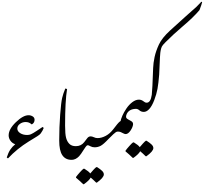

<svg xmlns="http://www.w3.org/2000/svg" viewBox="-20 -1849 2358 2221"><path d="M72.3 -16.6 58.1 -27.3Q75.7 -82.5 98.4 -117.2Q121.1 -151.9 156.2 -180.2Q121.1 -192.4 100.6 -221.4Q80.1 -250.5 80.1 -283.2Q80.1 -355 163.6 -435.5Q247.1 -516.1 310.1 -516.1Q336.4 -516.1 358.2 -502.4Q379.9 -488.8 379.9 -463.4Q379.9 -428.7 349.6 -411.1L342.8 -412.1Q330.6 -425.3 313 -431.4Q295.4 -437.5 276.9 -437.5Q239.3 -437.5 209.7 -415.5Q180.2 -393.6 180.2 -362.3Q180.2 -330.6 213.1 -309.1Q246.1 -287.6 293.5 -287.6Q318.8 -287.6 336.4 -295.4Q360.4 -305.7 403.8 -334.7Q447.3 -363.8 472.7 -380.4L485.8 -369.1Q473.6 -335.9 450.7 -305.2Q441.4 -292 410.6 -272.5L312 -211.9Q178.2 -129.4 72.3 -16.6ZM196.8 -703.1ZM294.4 103Z M665 -223.1Q665 -378.9 676 -522.5Q687 -666 699 -716.3Q710.9 -766.6 735.4 -825.2L755.9 -819.3Q732.9 -682.1 732.9 -396.5Q732.9 -296.9 744.9 -253.4Q756.8 -210 783.2 -184.1Q809.6 -158.2 856.9 -158.2Q899.9 -158.2 899.9 -101.1Q899.9 -51.8 872.3 -25.9Q844.7 0 807.6 0Q737.3 0 701.2 -53.2Q665 -106.4 665 -223.1ZM750.5 -1059.1ZM751.5 -952.6ZM695.3 175.8Z M859.4 207V198.2Q872.1 179.7 903.6 144.5Q935.1 109.4 946.8 102.5H955.6Q1007.8 134.3 1023.9 157.7Q1036.1 142.1 1060.3 116Q1084.5 89.8 1094.2 84H1103Q1141.6 108.4 1161.4 127.9Q1181.2 147.5 1181.2 168.5Q1181.2 205.1 1101.1 263.2H1092.3Q1058.6 229.5 1028.8 205.1Q1014.2 236.3 951.2 281.7H942.4Q898.9 238.8 859.4 207ZM1019.5 182.6ZM1019.5 352.1ZM1019.5 85.9Z M1108.4 -251.5Q1119.6 -251.5 1128.4 -240.5Q1137.2 -229.5 1137.2 -212.9Q1137.2 -182.6 1117.9 -163.8Q1098.6 -145 1074.7 -145Q1047.4 -145 1025.4 -157.2Q1005.4 -168.9 996.6 -168.9Q987.8 -168.9 981.4 -162.6Q974.6 -157.2 950.2 -119.6Q914.1 -61.5 895 -41.7Q876 -22 854.5 -11Q833 0 807.6 0Q766.1 -1 765.6 -57.1Q765.6 -104.5 792.2 -131.3Q818.8 -158.2 857.9 -158.2Q917.5 -158.2 953.6 -204.1L987.8 -248.5Q1004.4 -271.5 1028.3 -271.5Q1044.9 -271.5 1065.9 -261.7Q1086.4 -251.5 1108.4 -251.5ZM995.6 -509.8ZM1021 -636.2ZM1019.5 182.6ZM1006.3 -115.2ZM1131.8 182.6Z M1519.5 -413.1Q1517.6 -380.4 1490.5 -339.6Q1463.4 -298.8 1434.1 -297.9Q1420.9 -297.9 1398.2 -310.3Q1375.5 -322.8 1363.5 -325Q1351.6 -327.1 1345.2 -327.1Q1331.5 -327.1 1320.8 -320.6Q1310.1 -314 1291.3 -296.6Q1272.5 -279.3 1235.4 -241.7Q1176.8 -179.2 1144.3 -162.1Q1111.8 -145 1074.7 -145Q1063.5 -145 1054.7 -156Q1045.9 -167 1045.9 -183.6Q1045.9 -212.9 1064.2 -231.7Q1082.5 -250.5 1107.9 -251.5Q1153.8 -251.5 1202.1 -276.9Q1250.5 -302.2 1290 -353.5Q1342.8 -424.3 1364.3 -441.7Q1385.7 -459 1414.1 -459Q1450.7 -459 1484.1 -443.6Q1517.6 -428.2 1519.5 -413.1ZM1182.6 -674.8ZM1327.1 26.9ZM1418.5 -459Z M1432.1 -97.7V-106.4Q1444.8 -125 1476.3 -160.2Q1507.8 -195.3 1519.5 -202.1H1528.3Q1580.6 -170.4 1596.7 -147Q1608.9 -162.6 1633.1 -188.7Q1657.2 -214.8 1667 -220.7H1675.8Q1714.4 -196.3 1734.1 -176.8Q1753.9 -157.2 1753.9 -136.2Q1753.9 -99.6 1673.8 -41.5H1665Q1631.3 -75.2 1601.6 -99.6Q1586.9 -68.4 1523.9 -22.9H1515.1Q1471.7 -65.9 1432.1 -97.7ZM1592.3 -122.1ZM1592.3 47.4ZM1592.3 -218.8Z M1473.6 -394Q1420.4 -394 1397.9 -406.2Q1375.5 -418.5 1375.5 -443.4Q1375.5 -465.8 1396.5 -512.7Q1412.1 -548.8 1442.1 -593.5Q1472.2 -638.2 1510.7 -667.2Q1549.3 -696.3 1586.4 -696.3Q1614.3 -696.3 1636.2 -679.7Q1647.9 -670.9 1656.7 -666Q1665.5 -661.1 1676.8 -661.1Q1688.5 -661.1 1697.3 -650.6Q1706.1 -640.1 1706.1 -622.6Q1706.1 -592.8 1687 -573.7Q1668 -554.7 1642.6 -554.7Q1612.8 -554.7 1592.3 -573.2Q1573.2 -589.8 1552.7 -589.8Q1476.6 -588.9 1447.3 -533.7Q1438 -514.2 1438 -498.5Q1438 -481 1460.4 -468.8L1487.8 -453.6Q1500 -447.8 1509.8 -438.5Q1519.5 -429.2 1519.5 -413.1Q1518.6 -395.5 1473.6 -394ZM1492.2 -980ZM1592.3 -122.1ZM1643.6 -554.7ZM1418.5 -459ZM1457 -1006.3ZM1577.6 -560.1Z M1614.7 -593.3Q1614.7 -622.6 1633.5 -641.8Q1652.3 -661.1 1676.8 -661.1Q1722.7 -661.1 1735.8 -753.4Q1742.7 -804.2 1751.5 -1062Q1753.4 -1120.6 1768.3 -1189.7Q1783.2 -1258.8 1818.4 -1334.2Q1853.5 -1409.7 1946.3 -1495.1Q2039.1 -1580.6 2130.1 -1661.4Q2221.2 -1742.2 2254.4 -1772L2309.6 -1829.1L2318.4 -1824.7Q2313.5 -1799.3 2287.6 -1732.4Q2220.2 -1650.9 2092.8 -1543.5Q1985.4 -1452.1 1895 -1361.3Q1860.8 -1327.1 1852.8 -1311Q1844.7 -1294.9 1838.9 -1267.6Q1830.1 -1237.8 1821.3 -985.4Q1813 -883.3 1801.8 -821.3Q1790.5 -759.3 1764.4 -690.9Q1738.3 -622.6 1707.3 -588.6Q1676.3 -554.7 1643.6 -554.7Q1632.3 -554.7 1623.5 -565.2Q1614.7 -575.7 1614.7 -593.3ZM1971.2 -1809.6ZM1715.8 -348.1ZM1868.7 -445.8ZM1729 -1568.8ZM2205.1 -1577.6Z"/></svg>

Font: Noto Nastaliq Urdu
Style: Regular
Weight: 400
Designer: Monotype Design Team
Foundry: Monotype Imaging Inc.
Version: Version 1.02 uh